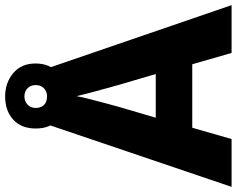

<svg xmlns="http://www.w3.org/2000/svg" viewBox="-107 -814 921 747"><g transform="rotate(-90 353.5 -440.5)"><path d="M521 0 477 -153H230L186 0H0L243 -717H461L707 0ZM397 -438Q392 -456 383.5 -486.5Q375 -517 366.5 -549Q358 -581 353 -603Q349 -581 340.5 -548.5Q332 -516 324 -485.5Q316 -455 311 -438L269 -295H439ZM352 -643Q296 -643 261.5 -674.5Q227 -706 227 -762Q227 -818 261.5 -849.5Q296 -881 352 -881Q405 -881 442.5 -849.5Q480 -818 480 -763Q480 -707 443 -675Q406 -643 352 -643ZM352 -718Q371 -718 383.5 -730Q396 -742 396 -762Q396 -782 383.5 -794Q371 -806 352 -806Q333 -806 320 -794Q307 -782 307 -762Q307 -742 318.5 -730Q330 -718 352 -718Z"/></g></svg>

Font: Noto Sans Sinhala UI ExtraBold
Style: Regular
Weight: 800
Designer: Jelle Bosma - Monotype Design Team
Foundry: Monotype Imaging Inc.
Version: Version 2.006; ttfautohint (v1.8.4.7-5d5b)